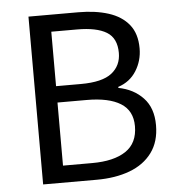

<svg xmlns="http://www.w3.org/2000/svg" viewBox="-49 -702 686 748"><g transform="rotate(-5 294.0 -328.0)"><path d="M89.7 0V-656.3H284.5Q351.2 -656.3 402.2 -640.1Q453.1 -623.9 481.7 -588.6Q510.3 -553.3 510.3 -495.6Q510.3 -447.3 485.4 -407.7Q460.6 -368.1 414.4 -353.1V-349.1Q473.4 -338 510.6 -298.7Q547.9 -259.5 547.9 -192Q547.9 -127.5 516.3 -84.7Q484.8 -41.9 428.7 -20.9Q372.6 0 299.5 0ZM173.2 -377H270.4Q354.1 -377 391.2 -406.1Q428.2 -435.2 428.2 -484.8Q428.2 -542.6 389.3 -566.3Q350.3 -590 274.2 -590H173.2ZM173.2 -66.3H287.5Q372 -66.3 418.9 -97.5Q465.8 -128.8 465.8 -195.2Q465.8 -255.8 419.8 -284.4Q373.8 -313 287.5 -313H173.2Z"/></g></svg>

Font: Source Sans Variable
Style: Regular
Weight: 200
Designer: Paul D. Hunt
Foundry: Adobe Systems Incorporated
Version: Version 3.006;hotconv 1.0.111;makeotfexe 2.5.65597